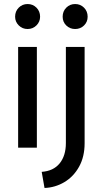

<svg xmlns="http://www.w3.org/2000/svg" viewBox="-20 -733 510 953"><path d="M70 -500H163V0H70ZM55 -650Q55 -677 73 -695Q91 -713 117 -713Q143 -713 161 -695Q179 -677 179 -650Q179 -625 161 -607Q143 -589 117 -589Q91 -589 73 -607Q55 -625 55 -650ZM307 -23V-500H400V-22Q400 45 372.5 94.5Q345 144 299.5 171Q254 198 201 200L187 120Q245 116 276 78Q307 40 307 -23ZM291 -650Q291 -677 309 -695Q327 -713 353 -713Q379 -713 397 -695Q415 -677 415 -650Q415 -624 397 -606.5Q379 -589 353 -589Q327 -589 309 -606.5Q291 -624 291 -650Z"/></svg>

Font: AF Albert Sans Medium
Style: Regular
Weight: 500
Designer: Andreas Rasmussen
Foundry: a.Foundry
Version: Version 1.300;Glyphs 3.2 (3231)